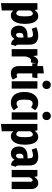

<svg xmlns="http://www.w3.org/2000/svg" viewBox="1427 -2274 1068 3962"><g transform="rotate(90 1961.0 -293.0)"><path d="M473 -267Q473 -181 451.5 -116.5Q430 -52 391 -17.5Q352 17 299 17Q237 17 196 -36V205L45 221V-531H179L185 -473Q211 -512 242 -530Q273 -548 313 -548Q391 -548 432 -475.5Q473 -403 473 -267ZM318 -265Q318 -364 304 -400.5Q290 -437 261 -437Q225 -437 196 -381V-136Q221 -95 255 -95Q285 -95 301.5 -134Q318 -173 318 -265Z M929 -85 898 14Q855 10 827.5 -6.5Q800 -23 785 -58Q739 17 654 17Q588 17 549 -28.5Q510 -74 510 -149Q510 -236 564 -281.5Q618 -327 722 -327H754V-355Q754 -403 739.5 -421.5Q725 -440 688 -440Q642 -440 574 -413L540 -509Q581 -528 627.5 -538Q674 -548 716 -548Q810 -548 856 -502.5Q902 -457 902 -363V-141Q902 -116 908 -104Q914 -92 929 -85ZM754 -140V-243H736Q695 -243 676.5 -223.5Q658 -204 658 -162Q658 -127 669 -108.5Q680 -90 700 -90Q717 -90 731 -103Q745 -116 754 -140Z M1293 -538 1268 -393Q1250 -399 1231 -399Q1194 -399 1175.5 -370.5Q1157 -342 1145 -285V0H994V-531H1125L1136 -444Q1174 -546 1251 -546Q1272 -546 1293 -538Z M1623 -25Q1598 -4 1565 6.5Q1532 17 1498 17Q1421 17 1382 -27Q1343 -71 1343 -145V-425H1288V-531H1343V-647L1494 -664V-531H1593L1577 -425H1494V-146Q1494 -103 1530 -103Q1550 -103 1573 -117Z M1808 -531V0H1657V-531ZM1817 -720Q1817 -683 1793 -658.5Q1769 -634 1731 -634Q1693 -634 1669 -658.5Q1645 -683 1645 -720Q1645 -758 1669 -782.5Q1693 -807 1731 -807Q1770 -807 1793.5 -782.5Q1817 -758 1817 -720Z M2256 -483 2194 -400Q2153 -433 2116 -433Q2075 -433 2055 -395.5Q2035 -358 2035 -262Q2035 -171 2056 -136Q2077 -101 2115 -101Q2135 -101 2152 -108Q2169 -115 2191 -132L2256 -45Q2191 17 2106 17Q1998 17 1938 -53.5Q1878 -124 1878 -261Q1878 -350 1905.5 -414.5Q1933 -479 1984 -513.5Q2035 -548 2104 -548Q2150 -548 2187 -532Q2224 -516 2256 -483Z M2449 -531V0H2298V-531ZM2458 -720Q2458 -683 2434 -658.5Q2410 -634 2372 -634Q2334 -634 2310 -658.5Q2286 -683 2286 -720Q2286 -758 2310 -782.5Q2334 -807 2372 -807Q2411 -807 2434.5 -782.5Q2458 -758 2458 -720Z M2966 -267Q2966 -181 2944.5 -116.5Q2923 -52 2884 -17.5Q2845 17 2792 17Q2730 17 2689 -36V205L2538 221V-531H2672L2678 -473Q2704 -512 2735 -530Q2766 -548 2806 -548Q2884 -548 2925 -475.5Q2966 -403 2966 -267ZM2811 -265Q2811 -364 2797 -400.5Q2783 -437 2754 -437Q2718 -437 2689 -381V-136Q2714 -95 2748 -95Q2778 -95 2794.5 -134Q2811 -173 2811 -265Z M3422 -85 3391 14Q3348 10 3320.5 -6.5Q3293 -23 3278 -58Q3232 17 3147 17Q3081 17 3042 -28.5Q3003 -74 3003 -149Q3003 -236 3057 -281.5Q3111 -327 3215 -327H3247V-355Q3247 -403 3232.5 -421.5Q3218 -440 3181 -440Q3135 -440 3067 -413L3033 -509Q3074 -528 3120.5 -538Q3167 -548 3209 -548Q3303 -548 3349 -502.5Q3395 -457 3395 -363V-141Q3395 -116 3401 -104Q3407 -92 3422 -85ZM3247 -140V-243H3229Q3188 -243 3169.5 -223.5Q3151 -204 3151 -162Q3151 -127 3162 -108.5Q3173 -90 3193 -90Q3210 -90 3224 -103Q3238 -116 3247 -140Z M3881 -397V0H3730V-381Q3730 -433 3701 -433Q3672 -433 3638 -369V0H3487V-531H3618L3629 -468Q3655 -508 3686 -528Q3717 -548 3759 -548Q3816 -548 3848.5 -507Q3881 -466 3881 -397Z"/></g></svg>

Font: Fira Sans Extra Condensed
Style: Bold
Weight: 700
Width: 1
Designer: Carrois Corporate & Edenspiekermann AG
Foundry: Carrois Corporate GbR & Edenspiekermann AG
Version: Version 4.203